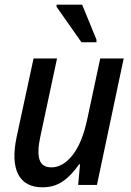

<svg xmlns="http://www.w3.org/2000/svg" viewBox="-20 -788 559 818"><path d="M161 10Q86 10 57.5 -45.5Q29 -101 51 -205L123 -539H223L151 -202Q138 -140 148.5 -107.5Q159 -75 199 -75Q248 -75 289.5 -127.5Q331 -180 353 -286L407 -539H507L393 0H313L321 -88H317Q282 -38 245.5 -14Q209 10 161 10ZM327 -608 221 -759V-768H330L391 -619V-608Z"/></svg>

Font: Noto Sans SemiCondensed Medium
Style: Italic
Weight: 500
Width: 4
Italic angle: -12°
Designer: Monotype Design Team
Foundry: Monotype Imaging Inc.
Version: Version 2.013; ttfautohint (v1.8.4.7-5d5b)